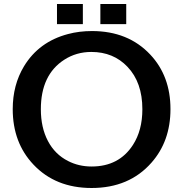

<svg xmlns="http://www.w3.org/2000/svg" viewBox="-20 -900 920 964"><path d="M266.1 -879.9H396V-778.8H266.1ZM483.9 -879.9H613.8V-778.8H483.9ZM441.9 -744.1Q623.5 -744.1 734.4 -626Q835.9 -518.1 835.9 -352.1Q835.9 -191.4 740.7 -83.5Q628.9 43.9 439.9 43.9Q258.8 43.9 147.9 -73.7Q43.9 -183.6 43.9 -352.1Q43.9 -473.6 100.6 -567.4Q175.3 -690.4 321.3 -729Q377.4 -744.1 441.9 -744.1ZM438.5 -639.2Q363.3 -639.2 302.7 -600.1Q185.1 -524.4 185.1 -351.6Q185.1 -259.3 220.7 -191.9Q255.9 -125 321.3 -91.8Q375 -64 439.9 -64Q577.6 -64 647.5 -172.4Q694.8 -245.6 694.8 -351.6Q694.8 -486.3 620.1 -564.5Q549.3 -639.2 438.5 -639.2Z"/></svg>

Font: FORM UDPGothic
Style: Bold
Weight: 700
Foundry: Pronama LLC
Version: Version 1.051